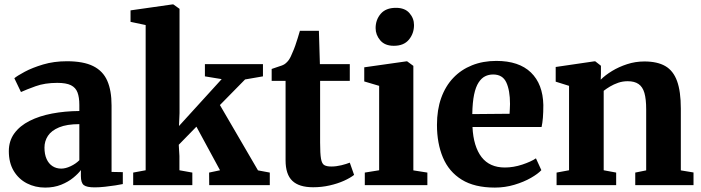

<svg xmlns="http://www.w3.org/2000/svg" viewBox="-20 -839 3176 870"><path d="M184.5 11Q139.5 11 102 -8.2Q64.5 -27.5 42.2 -64.5Q20 -101.5 20 -154Q20 -200.5 45 -234.8Q70 -269 114 -291.2Q158 -313.5 215.8 -324.5Q273.5 -335.5 339.5 -336V-363.5Q339.5 -398 331.2 -420Q323 -442 301.5 -452.8Q280 -463.5 239.5 -463.5Q183 -463.5 141 -448.2Q99 -433 75 -422L45 -484.5Q58 -495.5 92 -513.8Q126 -532 175.2 -546.8Q224.5 -561.5 283 -561.5Q358 -561.5 402.2 -539.5Q446.5 -517.5 466 -473.2Q485.5 -429 485.5 -361V-60L536.5 -59V-5Q525 -2.5 503 1Q481 4.5 455.8 7.2Q430.5 10 409 10Q373 10 359.8 -0.2Q346.5 -10.5 346.5 -41.5V-68.5Q335 -52.5 312.2 -33.8Q289.5 -15 257.2 -2Q225 11 184.5 11ZM257.5 -75Q277 -75 300 -85.8Q323 -96.5 339.5 -113V-276.5Q283 -276.5 248 -262Q213 -247.5 197.2 -223.5Q181.5 -199.5 181.5 -170.5Q181.5 -140 191 -118.8Q200.5 -97.5 217.8 -86.2Q235 -75 257.5 -75Z M583.5 0V-57L640 -67.5V-725.5L571.5 -740V-792L761 -819H765.5L793.5 -799V-326.5L791 -268L984.5 -480.5L908.5 -493V-548.5H1171.5V-493L1090.5 -479L976.5 -363L1149 -67L1202.5 -57V0H928L927.5 -57L977 -67.5L870 -265L790 -183L793 -132V-67.5L851.5 -57V0Z M1399 9.5Q1335 9.5 1304.5 -19.8Q1274 -49 1274 -112.5V-472.5H1211V-526.5Q1223 -531 1235.2 -534.8Q1247.5 -538.5 1258 -542.5Q1268.5 -546.5 1275 -552.5Q1282.5 -559 1287.8 -566.2Q1293 -573.5 1297.5 -582.8Q1302 -592 1306.5 -603.5Q1312 -615.5 1317.8 -632Q1323.5 -648.5 1329 -666.2Q1334.5 -684 1339 -699.5H1425L1429.5 -548.5H1565V-472.5H1430.5V-192.5Q1430.5 -143 1434.5 -120Q1438.5 -97 1449.5 -90.8Q1460.5 -84.5 1481 -84.5Q1503.5 -84.5 1526.8 -90.2Q1550 -96 1565 -102L1584.5 -46.5Q1567.5 -33 1538.8 -20Q1510 -7 1474 1.2Q1438 9.5 1399 9.5Z M1633 0V-57L1698 -67.5V-450L1630.5 -470V-534L1821 -561H1825L1853 -540.5V-67L1916.5 -57V0ZM1764 -631.5Q1724 -631.5 1703 -656.2Q1682 -681 1682 -711.5Q1682 -749.5 1705.2 -776.5Q1728.5 -803.5 1773.5 -803.5H1774.5Q1814.5 -803.5 1835.2 -779.8Q1856 -756 1856 -725.5Q1856 -687.5 1833 -659.5Q1810 -631.5 1765 -631.5Z M2222.5 11Q2130 11 2072 -25Q2014 -61 1987 -125.2Q1960 -189.5 1960 -273Q1960 -341.5 1979.2 -395.2Q1998.5 -449 2034 -486.2Q2069.5 -523.5 2119 -543.2Q2168.5 -563 2229 -563Q2331.5 -563 2385.8 -510.5Q2440 -458 2442 -363Q2442 -330 2440 -305.5Q2438 -281 2434 -263.5H2121Q2123 -219 2133.5 -184.8Q2144 -150.5 2162.2 -127Q2180.5 -103.5 2206.8 -91.8Q2233 -80 2268 -80Q2306.5 -80 2346.5 -93.2Q2386.5 -106.5 2408.5 -121.5L2433 -68Q2418 -51.5 2385.8 -33Q2353.5 -14.5 2311 -1.8Q2268.5 11 2222.5 11ZM2120 -322 2289 -323.5Q2289.5 -334.5 2290.2 -345.8Q2291 -357 2291 -368Q2291 -429.5 2274.2 -465.5Q2257.5 -501.5 2214.5 -501.5Q2194.5 -501.5 2178 -493.2Q2161.5 -485 2148.5 -465Q2135.5 -445 2128.2 -410.2Q2121 -375.5 2120 -322Z M2558.5 -67.5V-450L2498 -469V-535.5L2672 -561H2677.5L2703 -541V-503.5L2702 -478Q2722.5 -498.5 2753.2 -517.2Q2784 -536 2821.5 -548.2Q2859 -560.5 2900 -560.5Q2958.5 -560.5 2994.8 -539.5Q3031 -518.5 3048 -471.5Q3065 -424.5 3065 -347V-67L3122.5 -57.5V0H2858.5V-57L2908 -67V-344Q2908 -390 2900 -417.8Q2892 -445.5 2873.5 -458.2Q2855 -471 2824.5 -471Q2801.5 -471 2781.2 -464Q2761 -457 2744.2 -447Q2727.5 -437 2715.5 -427.5V-67.5L2772 -57V0H2502V-57Z"/></svg>

Font: Merriweather 36pt ExtraBold
Style: Regular
Weight: 800
Designer: Eben Sorkin
Foundry: Eben Sorkin
Version: Version 2.100